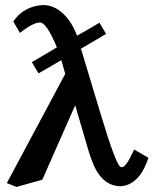

<svg xmlns="http://www.w3.org/2000/svg" viewBox="-20 -718 602 753"><path d="M370.1 -628.9 396 -585 289.1 -522 297.9 -525.9 375 -270Q432.1 -80.1 451.2 -64.5Q454.6 -62 457 -62Q475.1 -62 504.9 -129.4Q505.9 -130.9 505.9 -131.8L562 -99.1Q534.2 -12.7 479 7.3Q465.8 11.7 453.1 12.2Q386.2 12.2 349.6 -65.4Q337.9 -91.3 327.1 -127L274.9 -305.2Q253.4 -256.8 210.4 -159.2Q167.5 -61.5 146 -13.2L44.9 15.1L6.8 0L235.8 -428.2Q230 -450.7 222.2 -476.1L221.2 -479Q220.7 -480.5 220.2 -481.9Q190.4 -464.4 130.9 -430.2L105 -474.1L203.1 -532.2Q162.6 -630.4 136.2 -629.9Q108.4 -628.9 58.1 -588.9L32.2 -633.8Q65.9 -684.1 127 -695.8Q139.2 -697.8 149.9 -698.2Q199.7 -698.2 241.7 -649.9Q266.6 -620.1 282.2 -578.1Q327.1 -603 370.1 -628.9Z"/></svg>

Font: Linux Libertine O
Style: Bold
Weight: 700
Designer: Philipp H. Poll
Foundry: Philipp H. Poll
Version: Version 5.0.0